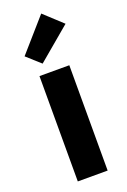

<svg xmlns="http://www.w3.org/2000/svg" viewBox="-154 -850 596 901"><g transform="rotate(-20 144.5 -399.5)"><path d="M70 0V-526H219V0ZM104 -576 36 -637 178 -799 269 -715Z"/></g></svg>

Font: Ubuntu Sans ExtraBold
Style: Regular
Weight: 800
Designer: Dalton Maag Ltd
Foundry: Dalton Maag Ltd
Version: Version 1.006; ttfautohint (v1.8.4.7-5d5b)